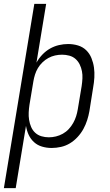

<svg xmlns="http://www.w3.org/2000/svg" viewBox="-45 -755 565 990"><path d="M-25 215 132 -735H193L143 -432Q155 -454 173 -473Q191 -492 213 -504.5Q235 -517 259 -522.5Q283 -528 306 -528Q333 -528 357.5 -520.5Q382 -513 399.5 -496Q417 -479 426.5 -455.5Q436 -432 439.5 -407Q443 -382 441.5 -355.5Q440 -329 435 -302L416 -182Q412 -159 404.5 -135.5Q397 -112 385 -90Q373 -68 355 -48.5Q337 -29 315.5 -16Q294 -3 269.5 2.5Q245 8 221 8Q196 8 172 1Q148 -6 130.5 -22Q113 -38 103 -59.5Q93 -81 89 -106L36 215ZM207 -47Q225 -47 243.5 -51.5Q262 -56 279 -65.5Q296 -75 309.5 -89.5Q323 -104 332.5 -121Q342 -138 347.5 -155.5Q353 -173 356 -191L376 -311Q379 -331 380 -350.5Q381 -370 377.5 -388Q374 -406 366 -422.5Q358 -439 344.5 -451Q331 -463 312.5 -468Q294 -473 275 -473Q257 -473 239 -469Q221 -465 204.5 -456Q188 -447 174 -433.5Q160 -420 150.5 -404Q141 -388 135.5 -370.5Q130 -353 127 -335L107 -215Q104 -195 103 -175.5Q102 -156 105 -137Q108 -118 115.5 -100.5Q123 -83 136.5 -70.5Q150 -58 168.5 -52.5Q187 -47 207 -47Z"/></svg>

Font: Iosevka SS04 Light Oblique
Style: Regular
Weight: 300
Italic angle: -9°
Monospace: yes
Designer: Belleve Invis
Foundry: Belleve Invis
Version: Version 19.0.0; ttfautohint (v1.8.4)